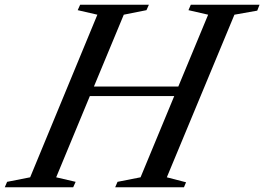

<svg xmlns="http://www.w3.org/2000/svg" viewBox="-92 -790 1115 810"><path d="M501 -42 643.1 -384.8H287.1L145 -42L227.1 -22.9L216.8 0H-71.8L-62 -22.9L35.2 -42L318.8 -728L235.8 -747.1L246.1 -770H536.1L525.9 -747.1L430.2 -728L304.2 -424.8H660.2L786.1 -728L703.1 -747.1L712.9 -770H1002.9L993.2 -745.1L897 -728L611.8 -42L692.9 -21L684.1 0H394L403.8 -22.9Z"/></svg>

Font: Libre Caslon Text
Style: Italic
Weight: 400
Italic angle: -25°
Designer: Pablo Impallari, Rodrigo Fuenzalida
Foundry: Pablo Impallari, Rodrigo Fuenzalida
Version: Version 1.002